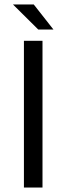

<svg xmlns="http://www.w3.org/2000/svg" viewBox="-20 -838 297 858"><path d="M169.9 -655.8V0H86.9V-655.8ZM130.9 -817.9 218.8 -706.1H150.9L38.1 -817.9Z"/></svg>

Font: Varta
Style: Regular
Weight: 400
Designer: Joana Correia, Viktoriya Grabowska, Eben Sorkin
Foundry: Sorkin Type
Version: Version 1.002; ttfautohint (v1.3) -l 8 -r 24 -G 200 -x 12 -H